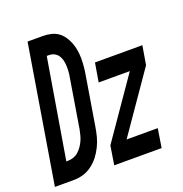

<svg xmlns="http://www.w3.org/2000/svg" viewBox="-173 -851 921 967"><g transform="rotate(-20 287.0 -367.5)"><path d="M-42 0 79 -735H161Q183 -735 204.5 -730Q226 -725 242.5 -713Q259 -701 270.5 -684Q282 -667 289.5 -647.5Q297 -628 300.5 -606.5Q304 -585 304 -563.5Q304 -542 302 -519.5Q300 -497 296 -475L253 -214Q249 -189 242.5 -164Q236 -139 224 -114.5Q212 -90 195.5 -68.5Q179 -47 156.5 -30.5Q134 -14 109 -7Q84 0 59 0ZM56 -101H64Q79 -101 94 -106Q109 -111 120.5 -121Q132 -131 141.5 -144.5Q151 -158 157.5 -172.5Q164 -187 167.5 -201.5Q171 -216 174 -230L217 -492Q220 -507 221 -522.5Q222 -538 221.5 -553Q221 -568 217.5 -582.5Q214 -597 206 -609Q198 -621 185 -627.5Q172 -634 157 -634H145ZM276 0 292 -101 512 -419H345L362 -520H616L599 -419L379 -101H546L530 0Z"/></g></svg>

Font: Iosevka Extended Oblique
Style: Bold
Weight: 700
Width: 7
Italic angle: -9°
Monospace: yes
Designer: Belleve Invis
Foundry: Belleve Invis
Version: Version 32.5.0; ttfautohint (v1.8.4)